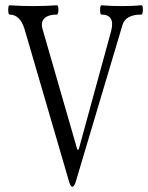

<svg xmlns="http://www.w3.org/2000/svg" viewBox="-20 -686 560 725"><path d="M253 19Q246 19 240 -3L73 -575Q56 -631 16 -631Q11 -631 11 -648.5Q11 -666 16 -666Q62 -663 105 -663Q148 -663 195 -666Q201 -666 200.5 -648.5Q200 -631 195 -631Q162 -631 147.5 -616.5Q133 -602 141 -575L272 -121H277L400 -570Q415 -631 363 -631Q358 -631 358 -648.5Q358 -666 363 -666Q400 -663 439 -663Q478 -663 514 -666Q520 -666 519.5 -648.5Q519 -631 514 -631Q453 -631 442 -590L267 -3Q261 19 253 19Z"/></svg>

Font: Junicode Cond Light
Style: Regular
Weight: 300
Width: 3
Designer: Peter S. Baker
Version: Version 2.201